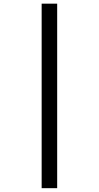

<svg xmlns="http://www.w3.org/2000/svg" viewBox="-20 -779 532 1033"><path d="M204.1 233.4V-759.3H287.6V233.4Z"/></svg>

Font: Open Sans
Style: Regular
Weight: 600
Width: 3
Foundry: Ascender Corporation
Version: Version 1.000